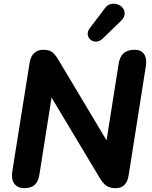

<svg xmlns="http://www.w3.org/2000/svg" viewBox="-20 -974 792 1003"><path d="M107 9Q73 9 55.5 -13.5Q38 -36 44 -77L135 -648Q141 -681 159.5 -697.5Q178 -714 206 -714Q236 -714 251.5 -702.5Q267 -691 283 -665L558 -205H531L600 -642Q606 -679 626.5 -696.5Q647 -714 683 -714Q717 -714 732.5 -691.5Q748 -669 742 -629L652 -58Q647 -25 630 -8Q613 9 585 9Q555 9 537 -3Q519 -15 503 -41L228 -500H255L186 -63Q181 -27 162 -9Q143 9 107 9ZM516 -772Q500 -757 483 -756.5Q466 -756 453.5 -766Q441 -776 438.5 -792Q436 -808 447 -824L525 -927Q539 -948 558 -952.5Q577 -957 594.5 -951Q612 -945 622 -931.5Q632 -918 631 -900.5Q630 -883 613 -866Z"/></svg>

Font: Nunito ExtraLight ExtraBold
Style: Italic
Weight: 800
Italic angle: -9°
Version: Version 3.602